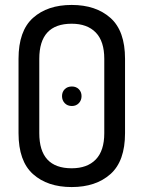

<svg xmlns="http://www.w3.org/2000/svg" viewBox="-20 -751 581 777"><path d="M55 -212V-513Q55 -626 113.5 -678.5Q172 -731 270 -731Q368 -731 427 -678.5Q486 -626 486 -513V-212Q486 -99 427 -46.5Q368 6 270 6Q172 6 113.5 -46.5Q55 -99 55 -212ZM402 -212V-513Q402 -584 367.5 -619.5Q333 -655 270 -655Q139 -655 139 -513V-212Q139 -70 270 -70Q333 -70 367.5 -105.5Q402 -141 402 -212ZM271 -401Q288 -401 299 -390Q310 -379 310 -362Q310 -345 299 -333.5Q288 -322 271 -322Q253 -322 242 -333.5Q231 -345 231 -362Q231 -379 242 -390Q253 -401 271 -401Z"/></svg>

Font: Dosis
Style: Medium
Weight: 500
Designer: Edgar Tolentino, Pablo Impallari, Igino Marini
Foundry: Edgar Tolentino, Pablo Impallari, Igino Marini
Version: Version 1.007